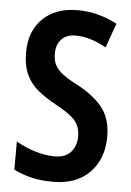

<svg xmlns="http://www.w3.org/2000/svg" viewBox="-53 -764 555 814"><g transform="rotate(5 224.5 -357.0)"><path d="M416 -201Q416 -106 359.5 -48Q303 10 204 10Q155 10 114.5 1Q74 -8 36 -27V-147Q75 -124 119 -111Q163 -98 201 -98Q247 -98 270 -124.5Q293 -151 293 -191Q293 -233 269.5 -259.5Q246 -286 184 -319Q142 -342 110 -368Q78 -394 60 -432Q42 -470 42 -528Q42 -617 96.5 -670.5Q151 -724 245 -724Q291 -724 333.5 -712.5Q376 -701 413 -681L376 -577Q307 -616 246 -616Q206 -616 185 -593Q164 -570 164 -533Q164 -504 174 -484Q184 -464 208 -446Q232 -428 275 -406Q345 -368 380.5 -321.5Q416 -275 416 -201Z"/></g></svg>

Font: Noto Sans Disp Cond SemBd
Style: Regular
Weight: 600
Width: 3
Designer: Monotype Design Team
Foundry: Monotype Imaging Inc.
Version: Version 2.000;GOOG;noto-source:20170915:90ef993387c0; ttfaut